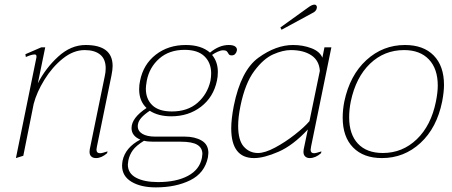

<svg xmlns="http://www.w3.org/2000/svg" viewBox="-20 -675 1958 832"><path d="M400 -40Q398 -30 398 -27Q398 -11 414 -11Q422 -11 446 -19L444 -11Q420 10 396 10Q383 10 375.5 3Q368 -4 368 -17Q368 -24 369 -28L434 -345Q438 -362 438 -379Q438 -419 414 -438.5Q390 -458 347 -458Q298 -458 252 -421Q206 -384 172.5 -329.5Q139 -275 126 -225L81 0L49 10L138 -427V-431Q138 -439 130 -439Q117 -439 92 -428L90 -440L159 -470H176L144 -314Q177 -379 232 -429.5Q287 -480 351 -480Q468 -480 468 -389Q468 -373 463 -348Z M1006 -454Q1004 -446 998.5 -440.5Q993 -435 984 -435Q974 -435 970.5 -441.5Q967 -448 963 -452.5Q959 -457 946 -457Q937 -457 923.5 -451Q910 -445 899 -437Q924 -407 924 -363Q924 -342 920 -325Q905 -254 851 -212.5Q797 -171 722 -171Q666 -171 629 -195Q582 -164 578 -137Q577 -134 577 -128Q577 -107 597 -95Q617 -83 653 -83H781Q824 -83 853.5 -66Q883 -49 883 -12Q883 -7 881 7Q867 75 804.5 106Q742 137 655 137Q590 137 549.5 112.5Q509 88 509 43Q509 36 511 22Q523 -36 588 -70Q550 -86 550 -120Q550 -164 615 -207Q583 -237 583 -288Q583 -308 587 -325Q601 -396 655 -438Q709 -480 785 -480Q852 -480 890 -447Q930 -480 971 -480Q992 -480 1000.5 -472.5Q1009 -465 1006 -454ZM895 -357Q895 -403 866 -431Q837 -459 780 -459Q713 -459 670 -421Q627 -383 616 -325Q612 -301 612 -291Q612 -246 640 -219Q668 -192 725 -192Q793 -192 836 -229.5Q879 -267 892 -325Q895 -342 895 -357ZM604 -65Q570 -44 555.5 -24Q541 -4 536 21Q534 33 534 38Q534 76 569.5 95Q605 114 665 114Q744 114 794.5 87Q845 60 855 9Q857 -3 857 -8Q857 -34 835 -47.5Q813 -61 763 -61H644Q619 -61 604 -65Z M1195 -556 1316 -643Q1332 -655 1343 -655Q1348 -655 1351 -651Q1354 -647 1353 -641Q1351 -626 1333 -618L1200 -546ZM982 -119Q982 -158 993 -216Q1024 -370 1100 -425Q1176 -480 1250 -480Q1293 -480 1329.5 -466Q1366 -452 1377 -425L1386 -470H1416L1328 -40Q1326 -30 1326 -26Q1326 -11 1341 -11Q1349 -11 1373 -19L1371 -11Q1347 10 1322 10Q1310 10 1302.5 3Q1295 -4 1295 -17Q1295 -24 1296 -28L1314 -114Q1250 -45 1187 -17.5Q1124 10 1081 10Q982 10 982 -119ZM1321 -150 1366 -368Q1363 -413 1329 -435.5Q1295 -458 1240 -458Q1206 -458 1164 -439.5Q1122 -421 1082 -367.5Q1042 -314 1022 -216Q1012 -167 1012 -130Q1012 -67 1036.5 -39.5Q1061 -12 1098 -12Q1128 -12 1172 -35.5Q1216 -59 1258 -92Q1300 -125 1321 -150Z M1465 -165Q1465 -200 1472 -235Q1496 -349 1567.5 -414.5Q1639 -480 1735 -480Q1815 -480 1859.5 -434.5Q1904 -389 1904 -307Q1904 -277 1896 -235Q1873 -121 1802 -55.5Q1731 10 1635 10Q1555 10 1510 -36Q1465 -82 1465 -165ZM1869 -235Q1877 -275 1877 -304Q1877 -377 1838.5 -417.5Q1800 -458 1731 -458Q1645 -458 1583.5 -399Q1522 -340 1500 -235Q1493 -200 1493 -167Q1493 -93 1531 -52.5Q1569 -12 1639 -12Q1724 -12 1786 -71.5Q1848 -131 1869 -235Z"/></svg>

Font: Taviraj Thin
Style: Italic
Weight: 250
Italic angle: -12°
Designer: Katatrad Team
Foundry: CadsonDemak
Version: Version 1.001